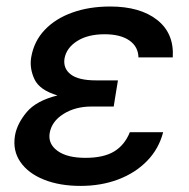

<svg xmlns="http://www.w3.org/2000/svg" viewBox="-20 -573 593 602"><path d="M340.2 -262.4 336.6 -239H267.4Q215.9 -239 179 -215.7Q142 -192.5 135.7 -155.5Q130.3 -121.8 160.3 -100Q190.3 -78.1 247.9 -78.1Q304.7 -78.1 337.7 -98Q370.7 -117.9 387.1 -158.4H491.5Q478 -106.2 441.1 -68.4Q404.1 -30.5 350.5 -10.3Q296.9 9.9 232.6 9.9Q166.9 9.9 117.7 -9.8Q68.5 -29.5 43.9 -65.2Q19.2 -100.9 27 -148.1Q33.4 -185 63.4 -221.1Q93.4 -257.1 160.2 -273.8Q104 -290.5 88.1 -324.6Q72.1 -358.7 77.8 -393.1Q86.3 -443.5 120.2 -479.2Q154.1 -514.9 207 -533.7Q259.9 -552.6 325.3 -552.6Q419.4 -552.6 472.8 -510.5Q526.3 -468.4 521.7 -393.1H414.1Q413.4 -426.8 385.5 -446.2Q357.6 -465.6 307.9 -465.6Q255.3 -465.6 221.8 -444.2Q188.2 -422.9 182.2 -389.2Q177.6 -358.3 201.9 -339.7Q226.2 -321 280.5 -321H349.8Z"/></svg>

Font: Inter UI Medium
Style: Italic
Weight: 500
Italic angle: 9.39999°
Designer: Rasmus Andersson
Foundry: rsms
Version: 3.2;8d6f07862